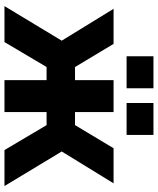

<svg xmlns="http://www.w3.org/2000/svg" viewBox="58 -782 723 880"><g transform="rotate(90 420.0 -341.5)"><path d="M451.5 -682.8V-559.7H597.9V-682.8ZM237.4 -682.8V-559.7H383.9V-682.8ZM346.7 -500H493V-323.3H620L618.3 -193H493V0H346.7V-193H221.4L219.7 -323.3H346.7ZM514.1 -258.8 658.9 -500H819.7L670.4 -256.9L670.7 -267.5L832.2 0H667.3ZM325.6 -258.8 172.3 0H7.5L169 -267.5L169.3 -256.9L20 -500H180.7Z"/></g></svg>

Font: Overused Grotesk Light
Style: Regular
Weight: 300
Designer: RandomMaerks
Version: Version 0.005